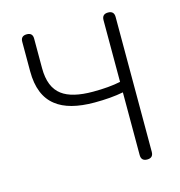

<svg xmlns="http://www.w3.org/2000/svg" viewBox="-108 -825 862 920"><g transform="rotate(-15 323.0 -364.5)"><path d="M510 0Q480 0 480 -30V-341Q418 -329 337 -329Q210 -329 147 -379Q77 -433 77 -553V-700Q77 -729 107 -729Q136 -729 136 -700V-553Q136 -458 190 -418Q239 -381 343 -381Q423 -381 480 -393V-699Q480 -729 510 -729Q540 -729 540 -699V-364V-30Q540 0 510 0Z"/></g></svg>

Font: GenSenRounded TW L
Style: Regular
Weight: 300
Version: Version 1.501;PS 1;hotconv 16.6.51;makeotf.lib2.5.65220